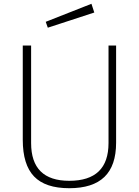

<svg xmlns="http://www.w3.org/2000/svg" viewBox="-20 -982 732 1012"><path d="M345 10Q219 10 159.5 -52Q100 -114 100 -245V-742H144V-228Q144 -29 345 -29Q552 -29 552 -228V-742H592V-230Q592 -109 530.5 -49.5Q469 10 345 10ZM477 -916 232 -836 221 -867 462 -962Z"/></svg>

Font: Morrison Thin
Style: Regular
Weight: 100
Designer: Pablo Impallari, Rodrigo Fuenzalida (Modified by Dan O. Williams)
Version: Version 0.03;June 6, 2019;FontCreator 11.5.0.2425 64-bit; tt